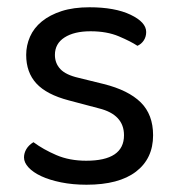

<svg xmlns="http://www.w3.org/2000/svg" viewBox="-20 -495 487 528"><path d="M401 -123Q401 -59 354 -23Q307 13 218 13Q180 13 148 6.5Q116 0 93.5 -10.5Q71 -21 58.5 -34.5Q46 -48 46 -62Q46 -74 52.5 -85Q59 -96 72 -104Q99 -84 135 -68.5Q171 -53 217 -53Q321 -53 321 -123Q321 -180 252 -197L169 -219Q108 -235 80 -265.5Q52 -296 52 -344Q52 -370 62.5 -394Q73 -418 95 -436Q117 -454 149.5 -464.5Q182 -475 226 -475Q296 -475 339 -454.5Q382 -434 382 -407Q382 -394 375.5 -384Q369 -374 358 -369Q340 -381 307 -395Q274 -409 229 -409Q184 -409 157.5 -392Q131 -375 131 -344Q131 -321 146 -305Q161 -289 196 -281L265 -264Q333 -247 367 -213.5Q401 -180 401 -123Z"/></svg>

Font: Baloo Chettan 2
Style: Regular
Weight: 400
Designer: Maithili Shingre, Unnati Kotecha and Ek Type
Foundry: Ek Type
Version: Version 1.640;hotconv 1.0.111;makeotfexe 2.5.65597; ttfautoh